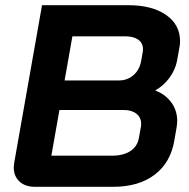

<svg xmlns="http://www.w3.org/2000/svg" viewBox="-20 -720 730 740"><path d="M33 -75Q33 -80 35 -94L142 -700H474Q566 -700 620 -662.5Q674 -625 674 -561Q674 -548 671 -534L662 -484Q655 -450 633 -420Q611 -390 579 -372V-371Q618 -356 640.5 -325Q663 -294 663 -254Q663 -247 661 -231L652 -179Q638 -94 576.5 -47Q515 0 416 0H115Q77 0 55 -20.5Q33 -41 33 -75ZM439 -410Q471 -410 494.5 -430.5Q518 -451 524 -485L530 -519Q531 -523 531 -531Q531 -554 513 -567Q495 -580 464 -580H259L229 -410ZM412 -120Q455 -120 482 -137.5Q509 -155 515 -187L523 -231Q524 -235 524 -243Q524 -267 506 -281.5Q488 -296 458 -296H209L178 -120Z"/></svg>

Font: Bai Jamjuree
Style: Bold Italic
Weight: 700
Italic angle: -10°
Designer: Katatrad Aksorn Co.,Ltd.
Foundry: Cadson Demak Co.,Ltd.
Version: Version 1.000; ttfautohint (v1.6)